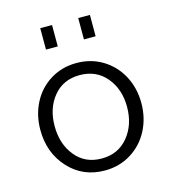

<svg xmlns="http://www.w3.org/2000/svg" viewBox="-105 -775 772 868"><g transform="rotate(-15 281.0 -341.5)"><path d="M163.1 -589.8V-689.9H218.3V-589.8ZM340.8 -589.8V-689.9H395.5V-589.8ZM279.8 7.3Q177.2 7.3 110.8 -65.4Q44.4 -138.2 44.4 -245.1Q44.4 -314.5 74 -371.6Q103.5 -428.7 157.7 -462.2Q211.9 -495.6 279.8 -495.6Q348.1 -495.6 402.6 -462.2Q457 -428.7 487.1 -371.6Q517.1 -314.5 517.1 -245.1Q517.1 -175.3 487.1 -117.7Q457 -60.1 402.6 -26.4Q348.1 7.3 279.8 7.3ZM279.8 -48.8Q357.4 -48.8 403.8 -105.2Q450.2 -161.6 450.2 -245.1Q450.2 -328.1 403.8 -383.5Q357.4 -439 279.8 -439Q202.6 -439 157 -383.8Q111.3 -328.6 111.3 -245.1Q111.3 -161.1 157 -105Q202.6 -48.8 279.8 -48.8Z"/></g></svg>

Font: HK Grotesk Legacy
Style: Regular
Weight: 400
Designer: Alfredo Marco Pradil
Foundry: Hanken Design Co.
Version: Version 2.022;PS 002.022;hotconv 1.0.88;makeotf.lib2.5.64775